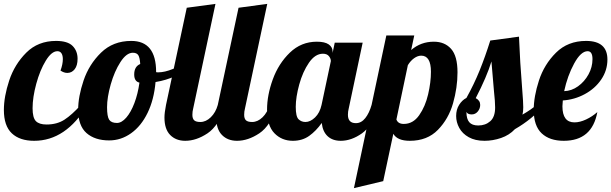

<svg xmlns="http://www.w3.org/2000/svg" viewBox="-33 -720 3152 990"><path d="M28 -32.5C55.3 -6.8 93.7 6 143 6C252.3 6 344 -55.7 418 -179H384C353.3 -145 325.2 -119.7 299.5 -103C273.8 -86.3 243 -78 207 -78C181.7 -78 163.3 -83.8 152 -95.5C140.7 -107.2 135 -129.3 135 -162C135 -199.3 141.3 -241.3 154 -288C166.7 -334.7 183 -374.3 203 -407C223 -439.7 243 -456 263 -456C272.3 -456 279.3 -452.3 284 -445C288.7 -437.7 291 -427.7 291 -415C291 -397.7 287 -378 279 -356C291 -348 302.7 -344 314 -344C329.3 -344 342 -350.3 352 -363C362 -375.7 367 -393.7 367 -417C367 -443.7 358.5 -465.7 341.5 -483C324.5 -500.3 296 -509 256 -509C194 -509 142.8 -488.8 102.5 -448.5C62.2 -408.2 32.8 -360.3 14.5 -305C-3.8 -249.7 -13 -199 -13 -153C-13 -98.3 0.7 -58.2 28 -32.5Z M413 -34C441.7 -8.7 480.7 4 530 4C570.7 4 608.3 -8.3 643 -33C677.7 -57.7 706 -92.7 728 -138C750 -183.3 763.7 -236.3 769 -297C805.7 -303 839.5 -313.2 870.5 -327.5C901.5 -341.8 926.7 -359.3 946 -380L937 -407C913.7 -390.3 887.7 -376.2 859 -364.5C830.3 -352.8 805 -347 783 -347C777.7 -347 774 -347.3 772 -348V-349C772 -455.7 729.3 -509 644 -509C581.3 -509 529.3 -488.8 488 -448.5C446.7 -408.2 416.7 -360.3 398 -305C379.3 -249.7 370 -199.3 370 -154C370 -99.3 384.3 -59.3 413 -34ZM618 -113.5C602 -95.2 586 -86 570 -86C550.7 -86 537.3 -91.5 530 -102.5C522.7 -113.5 519 -135 519 -167C519 -201 525.3 -240.3 538 -285C550.7 -329.7 567.3 -368 588 -400C608.7 -432 630 -448 652 -448C665.3 -448 674.7 -443.8 680 -435.5C685.3 -427.2 688.7 -412 690 -390C669.3 -381.3 659 -363.3 659 -336C659 -312 668 -298 686 -294C680.7 -255.3 672 -220.2 660 -188.5C648 -156.8 634 -131.8 618 -113.5Z M844.5 -24C864.2 -4 890 6 922 6C960 6 998.3 -6.8 1037 -32.5C1075.7 -58.2 1107.3 -107 1132 -179H1090C1082.7 -153 1070.7 -131.8 1054 -115.5C1037.3 -99.2 1019.3 -91 1000 -91C985.3 -91 974.8 -93.8 968.5 -99.5C962.2 -105.2 959 -114.7 959 -128C959 -139.3 960.3 -150 963 -160L1078 -700L930 -680L823 -179C817.7 -152.3 815 -130.7 815 -114C815 -74 824.8 -44 844.5 -24Z M1111.5 -24C1131.2 -4 1157 6 1189 6C1227 6 1265.3 -6.8 1304 -32.5C1342.7 -58.2 1374.3 -107 1399 -179H1357C1349.7 -153 1337.7 -131.8 1321 -115.5C1304.3 -99.2 1286.3 -91 1267 -91C1252.3 -91 1241.8 -93.8 1235.5 -99.5C1229.2 -105.2 1226 -114.7 1226 -128C1226 -139.3 1227.3 -150 1230 -160L1345 -700L1197 -680L1090 -179C1084.7 -152.3 1082 -130.7 1082 -114C1082 -74 1091.8 -44 1111.5 -24Z M1382 -33C1407.3 -7 1439 6 1477 6C1509.7 6 1537.8 -2.5 1561.5 -19.5C1585.2 -36.5 1606.7 -58.7 1626 -86C1629.3 -56 1639.5 -33.2 1656.5 -17.5C1673.5 -1.8 1696 6 1724 6C1760.7 6 1797.2 -6.8 1833.5 -32.5C1869.8 -58.2 1900.3 -107 1925 -179H1883C1875 -151 1864.2 -128.3 1850.5 -111C1836.8 -93.7 1820.7 -85 1802 -85C1774.7 -85 1761 -99.3 1761 -128C1761 -139.3 1762.3 -150 1765 -160L1837 -500H1693L1682 -447V-454C1682 -469.3 1675.3 -481.7 1662 -491C1648.7 -500.3 1628.3 -505 1601 -505C1547 -505 1500.5 -486.2 1461.5 -448.5C1422.5 -410.8 1393.2 -364.8 1373.5 -310.5C1353.8 -256.2 1344 -204.3 1344 -155C1344 -99.7 1356.7 -59 1382 -33ZM1591.5 -114.5C1575.2 -98.8 1558.7 -91 1542 -91C1528 -91 1516.2 -95.7 1506.5 -105C1496.8 -114.3 1492 -135.7 1492 -169C1492 -202.3 1498 -240.8 1510 -284.5C1522 -328.2 1538.7 -365.5 1560 -396.5C1581.3 -427.5 1605.3 -443 1632 -443C1646 -443 1656.3 -438.8 1663 -430.5C1669.7 -422.2 1673 -413.7 1673 -405L1625 -179C1619 -151.7 1607.8 -130.2 1591.5 -114.5Z M1959 -537 1792 250 1943 214 1995 -30C2009 -6 2037.3 6 2080 6C2140 6 2188.3 -12.8 2225 -50.5C2261.7 -88.2 2287.7 -133.8 2303 -187.5C2318.3 -241.2 2326 -294.3 2326 -347C2326 -403 2315 -443.3 2293 -468C2271 -492.7 2241.3 -505 2204 -505C2159.3 -505 2120.3 -490.7 2087 -462L2103 -537ZM2128.5 -126C2107.5 -96 2081 -81 2049 -81C2029 -81 2016.3 -88.7 2011 -104L2070 -384C2079.3 -399.3 2090.2 -411.3 2102.5 -420C2114.8 -428.7 2127 -433 2139 -433C2172.3 -433 2189 -405.3 2189 -350C2189 -314 2184.2 -275.2 2174.5 -233.5C2164.8 -191.8 2149.5 -156 2128.5 -126Z M2384 -12.5C2406 -0.2 2433 6 2465 6C2493.7 6 2522.2 1.2 2550.5 -8.5C2578.8 -18.2 2602.7 -33.3 2622 -54C2681.3 -88 2732.3 -129.7 2775 -179H2733C2716.3 -163.7 2692.3 -147 2661 -129C2663.7 -139 2665 -151.7 2665 -167C2665 -185 2663.3 -214 2660 -254C2652 -353.3 2646.3 -445.7 2643 -531L2495 -511C2477.7 -455.7 2459.3 -404.2 2440 -356.5C2420.7 -308.8 2398 -261.7 2372 -215C2357.3 -207.7 2344.8 -195.8 2334.5 -179.5C2324.2 -163.2 2319 -144 2319 -122C2319 -100.7 2324.3 -80.2 2335 -60.5C2345.7 -40.8 2362 -24.8 2384 -12.5ZM2495 -95C2478.3 -80.3 2457.7 -73 2433 -73C2411.7 -73 2396.2 -78.7 2386.5 -90C2376.8 -101.3 2372 -119 2372 -143C2376 -134.3 2385 -130 2399 -130C2411.7 -130 2422.2 -135 2430.5 -145C2438.8 -155 2443 -166.3 2443 -179C2443 -194.3 2435.3 -206 2420 -214C2458 -287.3 2485 -350.3 2501 -403C2503 -377 2507.3 -326 2514 -250C2518 -214 2520 -186 2520 -166C2520 -133.3 2511.7 -109.7 2495 -95Z M2760 -32.5C2787.3 -6.8 2825.3 6 2874 6C2971.3 6 3029 -43.3 3047 -142C3029.7 -126.7 3010.3 -114 2989 -104C2967.7 -94 2947.7 -89 2929 -89C2887.7 -89 2867 -116.7 2867 -172C2867 -177.3 2867.7 -187.3 2869 -202C2909 -204.7 2946.7 -215.5 2982 -234.5C3017.3 -253.5 3045.7 -278.7 3067 -310C3088.3 -341.3 3099 -375.7 3099 -413C3099 -477 3062.3 -509 2989 -509C2926.3 -509 2874.7 -488.8 2834 -448.5C2793.3 -408.2 2764 -360.3 2746 -305C2728 -249.7 2719 -199 2719 -153C2719 -98.3 2732.7 -58.2 2760 -32.5ZM2947.5 -275C2925.2 -259 2901.3 -250.7 2876 -250C2887.3 -302.7 2904.5 -350.2 2927.5 -392.5C2950.5 -434.8 2973.7 -456 2997 -456C3013.7 -456 3022 -442.3 3022 -415C3022 -387.7 3015.2 -361.5 3001.5 -336.5C2987.8 -311.5 2969.8 -291 2947.5 -275Z"/></svg>

Font: DonutKreme
Style: Regular
Weight: 400
Designer: Impallari Type
Foundry: Impallari Type
Version: Version 2.100